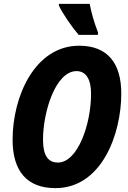

<svg xmlns="http://www.w3.org/2000/svg" viewBox="-20 -961 659 991"><path d="M386 -781H485L486 -793C465 -847 451 -898 443 -941H284V-932C304 -889 354 -818 386 -781ZM266 10C505 10 606 -269 606 -478C606 -634 536 -725 389 -725C159 -725 45 -462 45 -240C45 -79 118 10 266 10ZM279 -122C229 -122 202 -157 202 -240C202 -384 267 -594 375 -594C424 -594 450 -552 450 -477C450 -319 381 -122 279 -122Z"/></svg>

Font: Noto Sans Display SemiCondensed Extra
Style: Italic
Weight: 800
Width: 4
Italic angle: -12°
Designer: Monotype Design Team
Foundry: Monotype Imaging Inc.
Version: Version 1.900